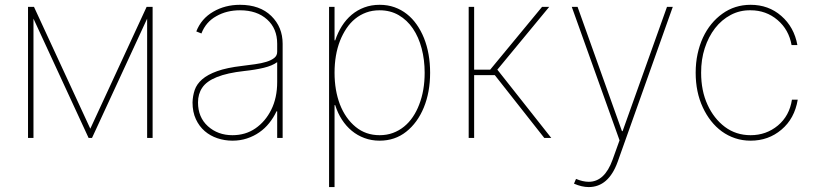

<svg xmlns="http://www.w3.org/2000/svg" viewBox="-20 -574 3404 799"><path d="M615.1 0H592.3V-496.4L362.9 0H348.7L119.3 -496.4V0H96.6V-545.5H121.4L355.8 -38.4L590.2 -545.5H615.1Z M781.2 0ZM947.4 11.4Q915.1 11.4 885.1 1.4Q855.1 -8.5 832 -28.4Q808.9 -48.3 795.1 -78.1Q781.2 -108 781.2 -147.7Q782 -175.1 790.3 -199.6Q798.7 -224.1 821.2 -243.8Q843.8 -263.5 883.7 -277.9Q923.7 -292.3 987.2 -299.7Q1014.9 -303.3 1041.4 -306.8Q1067.8 -310.4 1088.6 -316.8Q1109.4 -323.2 1121.6 -333.1Q1133.9 -343 1133.5 -359.4V-392Q1133.5 -455.3 1091.6 -492.9Q1049.4 -531.2 978.7 -531.2Q923.3 -531.2 880.3 -506.7Q836.6 -482.6 818.2 -434.7L796.9 -443.2Q817.5 -496.4 867.2 -525.2Q916.5 -554 978.7 -554Q1061.4 -554 1109 -507.5Q1156.2 -461.3 1156.2 -392V0H1133.5V-110.8H1130.7Q1118.3 -84.2 1100.3 -61.8Q1082.4 -39.4 1059.1 -23.3Q1035.9 -7.1 1007.8 2.1Q979.8 11.4 947.4 11.4ZM947.4 -11.4Q1001.8 -11.4 1043 -39.8Q1084.5 -68.5 1108.7 -117.2Q1133.5 -166.5 1133.5 -233V-315.3Q1112.9 -300.4 1077.8 -291.9Q1042.6 -283.4 995.7 -278.4Q857.2 -263.1 821.4 -208.8Q804 -182.9 804 -147.7Q804 -85.9 845.2 -48.7Q886.7 -11.4 947.4 -11.4Z M1349.4 0ZM1372.2 204.5H1349.4V-545.5H1372.2V-406.2H1375Q1385.7 -438.6 1402.9 -465.7Q1420.1 -492.9 1443.5 -512.6Q1467 -532.3 1496.1 -543.1Q1525.2 -554 1559.7 -554Q1593.4 -554 1621.8 -543.9Q1650.2 -533.7 1673.3 -515.4Q1696.4 -497.2 1714.1 -471.8Q1731.9 -446.4 1744.3 -415.8Q1769.9 -351.9 1769.9 -271.3Q1769.9 -190.3 1743.6 -126.4Q1717.3 -62.9 1670.5 -25.9Q1623.6 11.4 1559.7 11.4Q1525.9 11.4 1496.6 0.5Q1467.3 -10.3 1443.9 -29.7Q1420.5 -49 1402.9 -76.2Q1385.3 -103.3 1375 -136.4H1372.2ZM1559.7 -11.4Q1589.8 -11.4 1615.2 -20.8Q1640.6 -30.2 1661.4 -47.1Q1682.2 -63.9 1698 -87.4Q1713.8 -110.8 1724.4 -138.8Q1747.2 -197.1 1747.2 -271.3Q1747.2 -324.9 1734.7 -372.3Q1722.3 -419.7 1698.3 -455.1Q1674.4 -490.4 1639.4 -510.8Q1604.4 -531.2 1559.7 -531.2Q1529.1 -531.2 1503.7 -521.8Q1478.3 -512.4 1457.7 -495.6Q1437.1 -478.7 1421.5 -455.3Q1405.9 -431.8 1394.9 -404.1Q1372.2 -345.5 1372.2 -271.3Q1372.2 -198.5 1394.5 -139.6Q1417.6 -80.6 1460.2 -45.8Q1502.1 -11.4 1559.7 -11.4Z M2274.1 0H2245L2039.1 -261.4H1953.1V0H1930.4V-545.5H1953.1V-284.1H2019.9L2235.8 -545.5H2265.6L2049.7 -284.1Z M2359.4 0ZM2429.7 204.5Q2401.3 204.5 2368.6 190.3L2377.1 170.5Q2405.5 182.5 2430 182.5Q2496.1 182.5 2529.1 90.9L2558.2 9.9L2359.4 -545.5H2383.5L2568.2 -28.4H2571L2755.7 -545.5H2779.8L2550.4 99.4Q2512.4 204.5 2429.7 204.5Z M2875 0ZM3103.7 11.4Q3069.2 11.4 3039.1 1.2Q3008.9 -8.9 2983.8 -27.2Q2958.8 -45.5 2938.9 -70.8Q2919 -96.2 2904.8 -126.8Q2875 -190.7 2875 -271.3Q2875 -312.9 2883 -349.8Q2891 -386.7 2905.5 -418Q2920.1 -449.2 2940.5 -474.1Q2960.9 -498.9 2985.8 -516.7Q3037.3 -554 3103.7 -554Q3178.3 -554 3231.2 -507.8Q3284.8 -461.3 3298.3 -386.4H3274.1Q3262.8 -450.6 3215.6 -490.8Q3168 -531.2 3103.7 -531.2Q3058.9 -532 3021 -511.9Q2983 -491.8 2955.6 -456.5Q2928.3 -421.2 2912.8 -373.6Q2897.4 -326 2897.7 -271.3Q2897.7 -196 2924.4 -138.1Q2950.6 -80.6 2996.8 -45.8Q3043 -11.4 3103.7 -11.4Q3168.7 -11.4 3217.3 -51.8Q3265.3 -92 3275.6 -159.1H3299.7Q3286.6 -80.3 3231.9 -34.4Q3177.9 11.4 3103.7 11.4Z"/></svg>

Font: Linik Sans Thin
Style: Regular
Weight: 100
Designer: Fonts by Rasmus Andersson / Changes by Cristiano Sobral with parts from Marc Monis
Foundry: rsms
Version: Version 3.020; ttfautohint (v1.6)